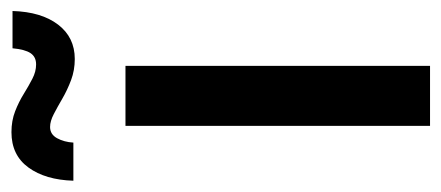

<svg xmlns="http://www.w3.org/2000/svg" viewBox="-269 -544 786 342"><g transform="rotate(-90 124.0 -373.0)"><path d="M70.8 0V-542.5H177.7V0ZM189.9 -632.8Q169.9 -632.8 152.3 -639.4Q134.8 -646 119.6 -654.8Q104.5 -663.6 91.8 -670.2Q79.1 -676.8 68.8 -676.8Q55.7 -676.8 48.8 -664.3Q42 -651.9 41 -635.3H-26.9Q-25.4 -685.1 -3.4 -715.3Q18.6 -745.6 59.6 -745.6Q80.1 -745.6 96.9 -739Q113.8 -732.4 127.9 -723.6Q142.1 -714.8 154.8 -708.3Q167.5 -701.7 180.2 -701.7Q193.8 -701.7 200.4 -711.7Q207 -721.7 209 -743.7H275.4Q273.9 -692.4 251.2 -662.6Q228.5 -632.8 189.9 -632.8Z"/></g></svg>

Font: Inter 16pt Medium
Style: Regular
Weight: 500
Version: Version 4.001;git-66647c0bb